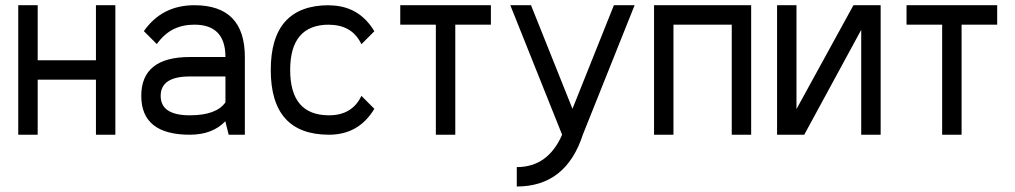

<svg xmlns="http://www.w3.org/2000/svg" viewBox="-20 -508 3829 724"><path d="M122.1 -488.3V-280.8H341.8V-488.3H415V0H341.8V-207.5H122.1V0H48.8V-488.3Z M712.9 -488.3Q903.3 -488.3 903.3 -293V0H842.3L830.1 -48.8V-51.3Q781.7 0 695.8 0Q512.7 0 512.7 -146.5Q512.7 -293 695.8 -293H830.1Q830.1 -415 712.9 -415Q668.5 -415 633.5 -397.5Q598.6 -379.9 571.3 -341.8L522.5 -390.6Q590.8 -488.3 712.9 -488.3ZM695.8 -219.7Q585.9 -219.7 585.9 -146.5Q585.9 -73.2 695.8 -73.2Q795.9 -73.2 830.1 -122.1V-219.7Z M1220.7 0Q1001 0 1001 -244.1Q1001 -488.3 1220.7 -488.3V-487.8Q1333 -487.8 1391.6 -390.1L1342.8 -341.3Q1308.1 -414.6 1220.7 -414.6V-415Q1074.2 -415 1074.2 -244.1Q1074.2 -73.2 1220.7 -73.2Q1308.1 -73.2 1342.8 -146.5L1391.6 -97.7Q1333 0 1220.7 0Z M1831.1 -488.3V-415H1696.8V0H1623.5V-415H1489.3V-488.3Z M1904.3 -488.3H1982.4L2138.7 -97.7L2294.9 -488.3H2373L2177.7 0Q2114.3 195.3 1928.7 195.3V122.1Q2046.4 122.1 2099.6 0Z M2812.5 -488.3V0H2739.3V-415H2519.5V0H2446.3V-488.3Z M2910.2 0V-488.3H2983.4V-96.7L3198.2 -488.3H3300.8V0H3227.5V-395.5L3012.7 0Z M3740.2 -488.3V-415H3606V0H3532.7V-415H3398.4V-488.3Z"/></svg>

Font: Sanitrixie
Style: Regular
Weight: 400
Designer: Jayvee D. Enaguas (Grand Chaos)
Version: Version 1.1 - 6/9/2013